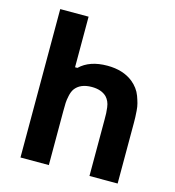

<svg xmlns="http://www.w3.org/2000/svg" viewBox="-113 -862 873 958"><g transform="rotate(15 324.0 -383.5)"><path d="M80.1 0V-766.6H226.6V-505.4H238.8Q289.6 -554.7 381.3 -554.7Q462.9 -554.7 514.6 -513.2Q530.8 -500 543 -483.6Q555.2 -467.3 562.3 -448Q569.3 -428.7 573.7 -412.6Q578.1 -396.5 579.6 -375.2Q581.1 -354 581.5 -342.8Q582 -331.5 582 -313.5V0H436.5V-290Q436.5 -312.5 436 -324.2Q435.5 -335.9 433.3 -353.3Q431.2 -370.6 425.3 -383.3Q419.4 -396 410.2 -405.8Q382.8 -432.1 333.5 -432.1Q273.4 -432.1 246.6 -394.5Q237.3 -380.4 232.7 -358.6Q228 -336.9 227.3 -321.5Q226.6 -306.2 226.6 -277.8V0Z"/></g></svg>

Font: Acari Sans Neue Black
Style: Regular
Weight: 900
Designer: Alfredo Marco Pradil
Foundry: Alfredo Marco Pradil
Version: Version 1.045;June 16, 2019;FontCreator 11.5.0.2425 64-bit; 